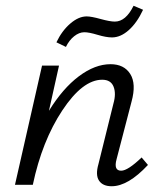

<svg xmlns="http://www.w3.org/2000/svg" viewBox="-20 -642 561 667"><path d="M273 -530Q255 -530 237.5 -516Q220 -502 209 -479L176 -495Q195 -535 224 -560Q253 -585 281 -585Q297 -585 329.5 -576Q362 -567 379 -567Q417 -567 444 -622L477 -608Q456 -563 427.5 -537.5Q399 -512 369 -512Q349 -512 319 -521Q289 -530 273 -530ZM472 -95 494 -69Q425 5 368 5Q337 5 324 -14.5Q311 -34 322 -72L374 -282Q384 -317 374.5 -341Q365 -365 335 -365Q267 -365 196.5 -258.5Q126 -152 94 0H32L126 -414H185L150 -257Q198 -335 254 -377Q310 -419 364 -419Q411 -419 432.5 -385Q454 -351 437 -289L385 -89Q374 -49 401 -49Q424 -49 472 -95Z"/></svg>

Font: EauTestInfant
Style: Italic
Weight: 400
Italic angle: -12°
Designer: Christian Thalmann (Catharsis Fonts)
Version: Version 0.001;PS 000.001;hotconv 1.0.88;makeotf.lib2.5.64775